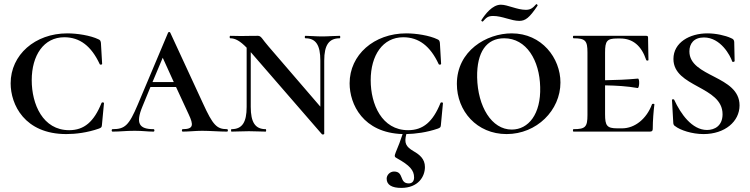

<svg xmlns="http://www.w3.org/2000/svg" viewBox="-20 -643 3666 938"><path d="M309 -480C151 -480 32 -375 32 -236C32 -132 100 12 304 12C350 12 407 5 464 -15C476 -20 477 -22 478 -33L488 -139C488 -143 479 -145 476 -140C439 -48 391 -7 318 -7C189 -7 135 -134 135 -251C135 -373 194 -461 294 -461C370 -461 426 -418 467 -330C469 -325 479 -327 479 -331L473 -434C471 -444 470 -447 461 -451C422 -470 356 -480 309 -480Z M1089 -12C1039 -12 1020 -32 972 -137L812 -483C810 -488 803 -488 801 -483L653 -132C610 -30 590 -12 530 -12C524 -12 524 0 530 0C570 0 591 -4 638 -4C680 -4 697 0 730 0C736 0 736 -12 730 -12C661 -12 641 -39 676 -123L715 -218H840L902 -84C926 -33 926 -12 873 -12C867 -12 867 0 873 0C903 0 936 -4 967 -4C1006 -4 1051 0 1089 0C1095 0 1095 -12 1089 -12ZM725 -242 775 -361 829 -242Z M1640 -468C1615 -468 1583 -465 1554 -465C1522 -465 1496 -468 1472 -468C1468 -468 1468 -456 1472 -456C1523 -456 1545 -423 1545 -347V-122L1292 -416C1261 -451 1257 -468 1240 -468C1177 -468 1181 -467 1161 -467C1145 -467 1124 -468 1105 -468C1101 -468 1101 -456 1105 -456C1129 -456 1153 -443 1185 -410V-121C1185 -45 1163 -12 1111 -12C1108 -12 1108 0 1111 0C1136 0 1165 -2 1196 -2C1227 -2 1253 0 1278 0C1281 0 1281 -12 1278 -12C1227 -12 1205 -45 1205 -121V-388C1206 -388 1206 -387 1207 -386L1553 13C1555 15 1564 14 1564 11V-347C1564 -423 1587 -456 1640 -456C1643 -456 1643 -468 1640 -468Z M2132 -140C2095 -48 2047 -7 1974 -7C1845 -7 1791 -134 1791 -251C1791 -373 1850 -461 1950 -461C2026 -461 2082 -418 2123 -330C2125 -325 2135 -327 2135 -331L2129 -434C2127 -444 2126 -447 2117 -451C2078 -470 2012 -480 1965 -480C1807 -480 1688 -375 1688 -236C1688 -134 1753 6 1947 12C1933 54 1930 60 1913 102C1906 120 1907 124 1919 130C1982 165 2003 189 2003 224C2003 243 1993 253 1977 253C1929 253 1955 195 1905 195C1885 195 1869 212 1869 230C1869 261 1896 275 1940 275C2024 275 2056 219 2056 173C2056 133 2029 112 2001 96C1962 73 1954 56 1965 12C2010 11 2065 4 2120 -15C2132 -20 2133 -22 2134 -33L2144 -139C2144 -143 2135 -145 2132 -140Z M2549 -595C2506 -595 2460 -620 2427 -620C2385 -620 2350 -573 2332 -545C2329 -542 2336 -536 2339 -538C2354 -554 2361 -565 2389 -565C2434 -565 2477 -541 2517 -541C2546 -541 2566 -555 2606 -615C2608 -619 2601 -625 2599 -622C2583 -604 2572 -595 2549 -595ZM2455 12C2602 12 2718 -104 2718 -240C2718 -359 2627 -480 2480 -480C2357 -480 2212 -395 2212 -233C2212 -101 2309 12 2455 12ZM2480 -10C2382 -10 2314 -122 2311 -265C2309 -389 2357 -456 2443 -456C2552 -456 2616 -348 2619 -218C2623 -86 2562 -10 2480 -10Z M3165 -133C3139 -63 3082 -16 3019 -16H2996C2945 -16 2936 -29 2936 -85V-226C2993 -225 3043 -222 3095 -213C3104 -211 3106 -261 3096 -259C3043 -254 2993 -252 2936 -251V-386C2936 -443 2945 -455 2996 -455H3010C3072 -455 3114 -419 3137 -350C3138 -346 3148 -346 3148 -350C3148 -375 3146 -427 3146 -460C3146 -465 3144 -468 3137 -468H2782C2778 -468 2778 -456 2782 -456C2840 -456 2850 -444 2850 -387V-81C2850 -23 2840 -12 2782 -12C2778 -12 2778 0 2782 0H3154C3166 0 3169 -4 3169 -15C3169 -53 3173 -102 3177 -133C3177 -137 3166 -137 3165 -133Z M3348 -392C3348 -430 3370 -460 3419 -460C3501 -460 3548 -371 3557 -343C3559 -338 3569 -341 3569 -345L3567 -438C3566 -447 3564 -452 3551 -457C3523 -470 3477 -480 3436 -480C3349 -480 3270 -435 3270 -355C3270 -216 3510 -223 3510 -85C3510 -29 3472 -8 3434 -8C3360 -8 3305 -88 3274 -155C3272 -160 3261 -159 3263 -153L3269 -47C3269 -36 3272 -30 3278 -27C3303 -7 3361 12 3417 12C3522 12 3593 -50 3593 -128C3593 -275 3348 -265 3348 -392Z"/></svg>

Font: Cormorant SC Semi
Style: Regular
Weight: 600
Designer: Christian Thalmann (Catharsis Fonts)
Version: Version 1.000;PS 001.000;hotconv 1.0.70;makeotf.lib2.5.58329